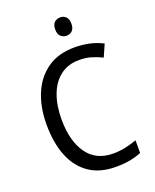

<svg xmlns="http://www.w3.org/2000/svg" viewBox="-167 -1010 898 1114"><g transform="rotate(-20 282.0 -453.0)"><path d="M362 -646Q294 -646 246 -609.5Q198 -573 173.5 -507.5Q149 -442 149 -357Q149 -223 204 -145.5Q259 -68 364 -68Q404 -68 440.5 -76Q477 -84 511 -96V-18Q477 -4 439.5 3Q402 10 352 10Q255 10 189.5 -34.5Q124 -79 90.5 -161.5Q57 -244 57 -358Q57 -464 91.5 -546.5Q126 -629 194 -676.5Q262 -724 362 -724Q460 -724 535 -685L502 -610Q472 -625 437.5 -635.5Q403 -646 362 -646ZM344 -916Q365 -916 379 -902Q393 -888 393 -859Q393 -831 379 -817Q365 -803 344 -803Q322 -803 307.5 -817Q293 -831 293 -859Q293 -888 307 -902Q321 -916 344 -916Z"/></g></svg>

Font: Noto Sans Thai SemCond
Style: Regular
Weight: 400
Width: 4
Designer: Monotype Design Team
Foundry: Monotype Imaging Inc.
Version: Version 2.002; ttfautohint (v1.8.4.7-5d5b)